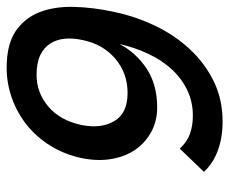

<svg xmlns="http://www.w3.org/2000/svg" viewBox="-78 -612 699 586"><g transform="rotate(90 272.0 -318.5)"><path d="M460.9 -216.8Q449.2 -164.1 423.1 -122.1Q397 -80.1 360.1 -50.5Q323.2 -21 278.1 -4.9Q232.9 11.2 186 11.2Q113.8 11.2 73.5 -16.4Q33.2 -43.9 15.6 -89.4Q-2 -134.8 -0.5 -194.3Q1 -253.9 15.1 -317.9Q28.8 -382.8 57.4 -442.4Q85.9 -502 128.9 -548.1Q171.9 -594.2 227.1 -621.1Q282.2 -647.9 350.1 -647.9Q397.9 -647.9 437.5 -633.5Q477.1 -619.1 502.9 -590.8L432.1 -517.1Q412.1 -539.1 387.5 -548.1Q362.8 -557.1 331.1 -557.1Q290 -557.1 254.6 -540.5Q219.2 -523.9 191.2 -493.9Q163.1 -463.9 143.6 -422.9Q124 -381.8 112.8 -333Q139.2 -383.8 188 -416Q236.8 -448.2 306.2 -448.2Q347.2 -448.2 380.1 -430.7Q413.1 -413.1 434.6 -382.6Q456.1 -352.1 463.6 -309.6Q471.2 -267.1 460.9 -216.8ZM359.9 -216.8Q372.1 -276.9 348.1 -317.4Q324.2 -357.9 262.2 -357.9Q202.1 -357.9 158 -320.6Q113.8 -283.2 101.1 -222.2Q94.2 -191.9 96.7 -166.5Q99.1 -141.1 111.6 -121.6Q124 -102.1 147.5 -91.1Q170.9 -80.1 207 -80.1Q261.2 -80.1 303.7 -116Q346.2 -151.9 359.9 -216.8Z"/></g></svg>

Font: Anonymous Pro
Style: Bold Italic
Weight: 700
Italic angle: -12°
Monospace: yes
Designer: Mark Simonson
Version: Version 1.003